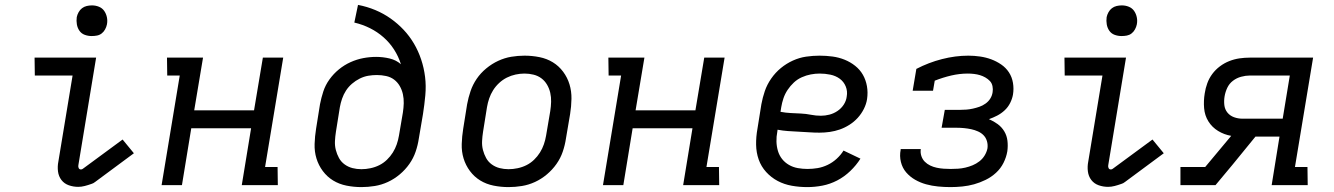

<svg xmlns="http://www.w3.org/2000/svg" viewBox="-20 -755 5440 783"><path d="M299 7Q279 7 260.5 0.5Q242 -6 230.5 -21Q219 -36 216.5 -56Q214 -76 218 -96L276 -447H122L121 -520H372L300 -84Q298 -77 300.5 -70.5Q303 -64 310 -64Q313 -64 316 -65.5Q319 -67 321 -69L480 -186L526 -130L368 -13Q364 -10 360.5 -8Q357 -6 353 -5Q339 0 325.5 3.5Q312 7 299 7ZM354 -608Q339 -608 325.5 -613Q312 -618 304 -629.5Q296 -641 293.5 -655.5Q291 -670 293 -685Q295 -695 300.5 -705Q306 -715 314.5 -721.5Q323 -728 333.5 -730.5Q344 -733 355 -733Q370 -733 383.5 -727.5Q397 -722 405 -710.5Q413 -699 416 -684.5Q419 -670 416 -655Q414 -645 408.5 -635Q403 -625 394.5 -618.5Q386 -612 375.5 -610Q365 -608 354 -608Z M639 0 713 -447H662L661 -520H808L772 -305H1016L1052 -520H1135L1061 -74H1112L1113 0H966L1004 -232H760L722 0Z M1454 8Q1423 8 1393 2Q1363 -4 1338.5 -19Q1314 -34 1296.5 -57.5Q1279 -81 1270.5 -109Q1262 -137 1263 -168Q1264 -199 1269 -230L1285 -330Q1290 -356 1298.5 -382Q1307 -408 1323.5 -431Q1340 -454 1362 -472Q1384 -490 1409.5 -501.5Q1435 -513 1461.5 -518Q1488 -523 1514 -523Q1542 -523 1569 -516.5Q1596 -510 1615 -493Q1605 -525 1587 -553Q1569 -581 1544 -603Q1519 -625 1489 -640Q1459 -655 1425 -663L1440 -735Q1477 -728 1510.5 -714Q1544 -700 1573 -679.5Q1602 -659 1626 -633.5Q1650 -608 1668 -577.5Q1686 -547 1697.5 -512.5Q1709 -478 1713.5 -441.5Q1718 -405 1714.5 -366.5Q1711 -328 1705 -290L1688 -190Q1684 -163 1675 -136.5Q1666 -110 1649.5 -86.5Q1633 -63 1610.5 -44Q1588 -25 1562 -13Q1536 -1 1508.5 3.5Q1481 8 1454 8ZM1454 -65Q1472 -65 1491 -69Q1510 -73 1527 -81.5Q1544 -90 1558 -103.5Q1572 -117 1582 -133Q1592 -149 1598 -166.5Q1604 -184 1607 -202L1623 -296Q1626 -315 1626.5 -334Q1627 -353 1623 -371Q1619 -389 1610 -404.5Q1601 -420 1587 -430.5Q1573 -441 1554.5 -445Q1536 -449 1517 -449Q1499 -449 1481.5 -446Q1464 -443 1447 -434.5Q1430 -426 1415.5 -413.5Q1401 -401 1391 -385.5Q1381 -370 1375 -352.5Q1369 -335 1366 -318L1350 -218Q1347 -199 1346 -180Q1345 -161 1349.5 -143.5Q1354 -126 1362.5 -110.5Q1371 -95 1385.5 -84.5Q1400 -74 1417.5 -69.5Q1435 -65 1454 -65Z M2054 8Q2023 8 1993 2Q1963 -4 1938.5 -19Q1914 -34 1896.5 -57.5Q1879 -81 1870.5 -109Q1862 -137 1863 -168Q1864 -199 1869 -230L1885 -330Q1890 -357 1899 -383.5Q1908 -410 1924 -433.5Q1940 -457 1963 -476Q1986 -495 2012 -507Q2038 -519 2065 -523.5Q2092 -528 2119 -528Q2150 -528 2180 -522Q2210 -516 2234.5 -501Q2259 -486 2276.5 -462.5Q2294 -439 2302.5 -411Q2311 -383 2310.5 -352Q2310 -321 2305 -290L2288 -190Q2284 -163 2275 -136.5Q2266 -110 2249.5 -86.5Q2233 -63 2210.5 -44Q2188 -25 2162 -13Q2136 -1 2108.5 3.5Q2081 8 2054 8ZM2054 -65Q2072 -65 2091 -69Q2110 -73 2127 -81.5Q2144 -90 2158 -103.5Q2172 -117 2182 -133Q2192 -149 2198 -166.5Q2204 -184 2207 -202L2224 -302Q2227 -321 2227.5 -340Q2228 -359 2224 -376.5Q2220 -394 2211 -409.5Q2202 -425 2188 -435.5Q2174 -446 2156 -450.5Q2138 -455 2119 -455Q2101 -455 2082.5 -451Q2064 -447 2047 -438.5Q2030 -430 2015.5 -416.5Q2001 -403 1991 -387Q1981 -371 1975 -353.5Q1969 -336 1966 -318L1950 -218Q1947 -199 1946 -180Q1945 -161 1949.5 -143.5Q1954 -126 1962.5 -110.5Q1971 -95 1985.5 -84.5Q2000 -74 2017.5 -69.5Q2035 -65 2054 -65Z M2439 0 2513 -447H2462L2461 -520H2608L2572 -305H2816L2852 -520H2935L2861 -74H2912L2913 0H2766L2804 -232H2560L2522 0Z M3272 8Q3240 8 3209 2.5Q3178 -3 3151.5 -17Q3125 -31 3104.5 -53.5Q3084 -76 3074 -104.5Q3064 -133 3063.5 -165Q3063 -197 3069 -230L3085 -330Q3090 -357 3099 -383.5Q3108 -410 3125 -434.5Q3142 -459 3164.5 -477.5Q3187 -496 3213.5 -508Q3240 -520 3267.5 -524Q3295 -528 3322 -528Q3349 -528 3375 -524.5Q3401 -521 3424.5 -511.5Q3448 -502 3467.5 -486.5Q3487 -471 3499 -450Q3511 -429 3515.5 -403.5Q3520 -378 3516 -351Q3513 -331 3503 -311Q3493 -291 3478 -274.5Q3463 -258 3444 -246Q3425 -234 3405 -227Q3385 -220 3364 -217Q3343 -214 3322 -214Q3301 -214 3279.5 -215.5Q3258 -217 3236.5 -218Q3215 -219 3193.5 -220.5Q3172 -222 3151 -226L3150 -218Q3146 -198 3146.5 -178Q3147 -158 3152.5 -139.5Q3158 -121 3169.5 -106.5Q3181 -92 3197.5 -82.5Q3214 -73 3233.5 -69.5Q3253 -66 3273 -66Q3294 -66 3314.5 -69.5Q3335 -73 3355 -82.5Q3375 -92 3392 -107.5Q3409 -123 3420 -141L3489 -108Q3472 -81 3447.5 -57.5Q3423 -34 3394 -19Q3365 -4 3334 2Q3303 8 3272 8ZM3328 -283Q3345 -283 3362.5 -287.5Q3380 -292 3395.5 -302.5Q3411 -313 3421 -328.5Q3431 -344 3433 -361Q3437 -383 3429 -402.5Q3421 -422 3404.5 -434Q3388 -446 3366.5 -450.5Q3345 -455 3323 -455Q3305 -455 3286.5 -451.5Q3268 -448 3250 -440Q3232 -432 3217.5 -418.5Q3203 -405 3192 -388.5Q3181 -372 3175 -354Q3169 -336 3166 -318L3163 -299Q3184 -295 3204.5 -294Q3225 -293 3246 -292Q3267 -291 3287 -287Q3307 -283 3328 -283Z M3856 8Q3831 8 3805.5 5.5Q3780 3 3756.5 -3.5Q3733 -10 3712 -22Q3691 -34 3675.5 -52Q3660 -70 3654 -94.5Q3648 -119 3653 -144V-147H3735V-146Q3733 -132 3737.5 -118.5Q3742 -105 3751.5 -95.5Q3761 -86 3773.5 -80Q3786 -74 3800 -71Q3814 -68 3828.5 -67Q3843 -66 3857 -66Q3872 -66 3887 -67Q3902 -68 3917 -71.5Q3932 -75 3946.5 -81Q3961 -87 3974 -97Q3987 -107 3995.5 -121Q4004 -135 4007 -150Q4009 -165 4005 -179Q4001 -193 3991.5 -203Q3982 -213 3968.5 -219Q3955 -225 3941 -228Q3927 -231 3912 -232.5Q3897 -234 3882 -234H3820L3833 -307H3895Q3908 -307 3921 -308Q3934 -309 3947.5 -312Q3961 -315 3974 -319.5Q3987 -324 3999 -332.5Q4011 -341 4018.5 -353Q4026 -365 4028 -379Q4030 -391 4027.5 -403.5Q4025 -416 4017 -424.5Q4009 -433 3998.5 -439Q3988 -445 3976.5 -448.5Q3965 -452 3952 -453.5Q3939 -455 3927 -455Q3893 -455 3859 -447Q3825 -439 3792 -426L3785 -385H3702L3717 -474Q3767 -500 3821.5 -514Q3876 -528 3929 -528Q3953 -528 3977 -524.5Q4001 -521 4022.5 -513Q4044 -505 4063 -492Q4082 -479 4094.5 -460Q4107 -441 4111 -417Q4115 -393 4111 -369Q4108 -352 4099.5 -335Q4091 -318 4077 -305Q4063 -292 4046.5 -283.5Q4030 -275 4013 -269Q4032 -261 4048.5 -249Q4065 -237 4075.5 -219.5Q4086 -202 4088.5 -181Q4091 -160 4088 -138Q4084 -114 4072.5 -91Q4061 -68 4042 -50.5Q4023 -33 3999.5 -21.5Q3976 -10 3952.5 -3.5Q3929 3 3904.5 5.5Q3880 8 3856 8Z M4499 7Q4479 7 4460.5 0.5Q4442 -6 4430.5 -21Q4419 -36 4416.5 -56Q4414 -76 4418 -96L4476 -447H4322L4321 -520H4572L4500 -84Q4498 -77 4500.5 -70.5Q4503 -64 4510 -64Q4513 -64 4516 -65.5Q4519 -67 4521 -69L4680 -186L4726 -130L4568 -13Q4564 -10 4560.5 -8Q4557 -6 4553 -5Q4539 0 4525.5 3.5Q4512 7 4499 7ZM4554 -608Q4539 -608 4525.5 -613Q4512 -618 4504 -629.5Q4496 -641 4493.5 -655.5Q4491 -670 4493 -685Q4495 -695 4500.5 -705Q4506 -715 4514.5 -721.5Q4523 -728 4533.5 -730.5Q4544 -733 4555 -733Q4570 -733 4583.5 -727.5Q4597 -722 4605 -710.5Q4613 -699 4616 -684.5Q4619 -670 4616 -655Q4614 -645 4608.5 -635Q4603 -625 4594.5 -618.5Q4586 -612 4575.5 -610Q4565 -608 4554 -608Z M4794 0V-74H4895L5001 -201Q4972 -206 4947.5 -221Q4923 -236 4908 -260Q4893 -284 4890.5 -314Q4888 -344 4893 -374Q4896 -395 4903.5 -415.5Q4911 -436 4924 -453.5Q4937 -471 4955 -484.5Q4973 -498 4993.5 -506Q5014 -514 5035 -517Q5056 -520 5077 -520H5335L5261 -74H5312L5313 0H5166L5198 -198H5100L5007 -84L4937 0ZM5047 -271H5211L5240 -447H5077Q5060 -447 5041.5 -442Q5023 -437 5008 -425.5Q4993 -414 4985 -397Q4977 -380 4974 -362Q4971 -344 4973 -326.5Q4975 -309 4985.5 -296Q4996 -283 5012.5 -277Q5029 -271 5047 -271Z"/></svg>

Font: Iosevka Plex Etoile
Style: Italic
Weight: 400
Italic angle: -9°
Designer: Belleve Invis
Foundry: Belleve Invis
Version: Version 25.1.1; ttfautohint (v1.8.4)